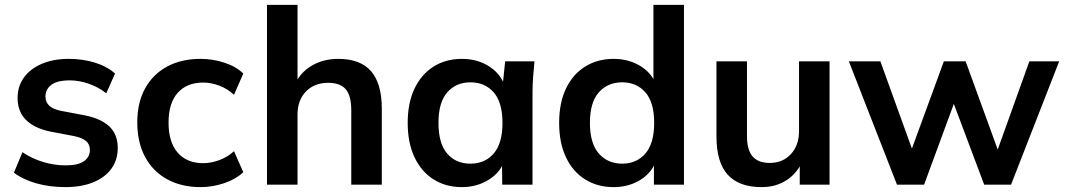

<svg xmlns="http://www.w3.org/2000/svg" viewBox="-20 -756 4367 786"><path d="M248 10Q183 10 128.5 -5.5Q74 -21 37 -49L72 -133Q110 -107 156 -93Q202 -79 249 -79Q299 -79 323.5 -96Q348 -113 348 -142Q348 -165 332.5 -178.5Q317 -192 283 -199L183 -218Q119 -232 85.5 -266Q52 -300 52 -355Q52 -402 77.5 -438Q103 -474 150.5 -494.5Q198 -515 262 -515Q318 -515 367.5 -500Q417 -485 451 -455L415 -374Q384 -399 344 -413Q304 -427 266 -427Q214 -427 190 -408.5Q166 -390 166 -361Q166 -339 180.5 -324.5Q195 -310 226 -303L326 -284Q393 -271 427.5 -238.5Q462 -206 462 -150Q462 -100 435 -64Q408 -28 360 -9Q312 10 248 10Z M801 10Q723 10 664.5 -22Q606 -54 574 -113.5Q542 -173 542 -255Q542 -337 574.5 -395Q607 -453 665 -484Q723 -515 801 -515Q851 -515 898.5 -499.5Q946 -484 976 -455L938 -368Q911 -393 877.5 -405.5Q844 -418 812 -418Q745 -418 707.5 -376Q670 -334 670 -254Q670 -174 707.5 -131Q745 -88 812 -88Q843 -88 876.5 -100Q910 -112 938 -137L976 -51Q945 -22 897.5 -6Q850 10 801 10Z M1073 0V-736H1198V-404H1184Q1207 -458 1255 -486.5Q1303 -515 1365 -515Q1455 -515 1499 -464.5Q1543 -414 1543 -311V0H1418V-305Q1418 -364 1395.5 -390.5Q1373 -417 1324 -417Q1267 -417 1232.5 -381.5Q1198 -346 1198 -287V0Z M1871 10Q1805 10 1755 -21.5Q1705 -53 1677 -112Q1649 -171 1649 -253Q1649 -335 1677 -393.5Q1705 -452 1755 -483.5Q1805 -515 1871 -515Q1935 -515 1983.5 -483.5Q2032 -452 2048 -399H2037L2048 -505H2168Q2165 -474 2162.5 -442Q2160 -410 2160 -379V0H2036L2035 -104H2047Q2031 -52 1982 -21Q1933 10 1871 10ZM1906 -86Q1965 -86 2001 -127.5Q2037 -169 2037 -253Q2037 -337 2001 -378Q1965 -419 1906 -419Q1847 -419 1811 -378Q1775 -337 1775 -253Q1775 -169 1810.5 -127.5Q1846 -86 1906 -86Z M2492 10Q2426 10 2375.5 -21.5Q2325 -53 2297 -112Q2269 -171 2269 -253Q2269 -335 2297 -393.5Q2325 -452 2375.5 -483.5Q2426 -515 2492 -515Q2555 -515 2603.5 -484.5Q2652 -454 2668 -402H2655V-736H2780V0H2657V-107H2669Q2653 -53 2604.5 -21.5Q2556 10 2492 10ZM2527 -86Q2586 -86 2622 -127.5Q2658 -169 2658 -253Q2658 -337 2622 -378Q2586 -419 2527 -419Q2468 -419 2431.5 -378Q2395 -337 2395 -253Q2395 -169 2431.5 -127.5Q2468 -86 2527 -86Z M3098 10Q3005 10 2959 -40.9Q2913 -91.9 2913 -197V-505H3038V-198Q3038 -142 3061 -115.5Q3084 -89 3131.3 -89Q3184 -89 3217.5 -124.8Q3251 -160.7 3251 -220V-505H3376V0H3254V-103H3268Q3246 -49 3201.7 -19.5Q3157.4 10 3098 10Z M3652 0 3455 -505H3584L3726 -112H3700L3844 -505H3933L4076 -112H4053L4194 -505H4316L4119 0H4009L3858 -402H3911L3763 0Z"/></svg>

Font: Mulish ExtraLight
Style: Regular
Weight: 200
Designer: Vernon Adams
Foundry: Vernon Adams
Version: Version 3.603